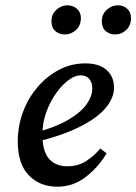

<svg xmlns="http://www.w3.org/2000/svg" viewBox="-20 -692 514 724"><path d="M196 12Q130 12 88.5 -31Q47 -74 47 -159Q47 -216 66.5 -269Q86 -322 121.5 -363.5Q157 -405 203 -429Q249 -453 302 -453Q354 -453 382 -428Q410 -403 410 -361Q410 -325 380.5 -287.5Q351 -250 284 -215.5Q217 -181 105 -154L102 -189Q188 -211 237 -240Q286 -269 307 -299.5Q328 -330 328 -358Q328 -382 316 -395Q304 -408 284 -408Q263 -408 238.5 -390Q214 -372 191.5 -340.5Q169 -309 154.5 -269Q140 -229 140 -184Q140 -121 165 -93Q190 -65 234 -65Q276 -65 307 -86Q338 -107 358 -132L382 -114Q353 -64 305 -26Q257 12 196 12ZM224 -562Q204 -562 189 -574.5Q174 -587 174 -611Q174 -639 193 -655.5Q212 -672 234 -672Q255 -672 270 -659Q285 -646 285 -624Q285 -596 266.5 -579Q248 -562 224 -562ZM413 -562Q394 -562 379 -574.5Q364 -587 364 -611Q364 -639 383 -655.5Q402 -672 424 -672Q445 -672 459.5 -659Q474 -646 474 -624Q474 -596 456 -579Q438 -562 413 -562Z"/></svg>

Font: Lisu Bosa
Style: Bold Italic
Weight: 700
Italic angle: -19°
Designer: David Morse, Annie Olsen, Victor Gaultney, Frank Grießhammer (Latin)
Foundry: SIL International
Version: Version 2.000